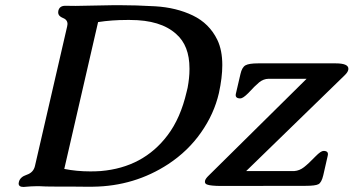

<svg xmlns="http://www.w3.org/2000/svg" viewBox="-20 -720 1388 754"><path d="M1333.5 -424.3 946.8 -48.3H1136.2Q1156.2 -49.8 1173.8 -63.5Q1191.4 -77.1 1219.2 -106Q1240.2 -127.4 1250.5 -127.4Q1271.5 -127.4 1267.1 -108.9L1249.5 -31.7Q1242.7 -2.9 1230.5 3.4Q1218.3 9.8 1180.2 9.8L845.7 10.3Q808.1 9.8 795.4 5.4Q782.2 2 785.2 -10.3Q787.1 -18.6 799.3 -30.3L1184.1 -410.6H1034.2Q1014.6 -410.2 997.6 -396.5Q981 -382.8 955.1 -354.5Q934.1 -333.5 923.8 -333.5Q902.3 -333.5 906.2 -351.6L924.3 -429.2Q930.2 -455.6 943.8 -463.4Q957.5 -471.2 994.1 -471.2H1297.9Q1348.1 -471.2 1348.1 -450.2Q1348.1 -448.2 1347.7 -445.8Q1345.7 -436 1333.5 -424.3ZM277.3 -696.8 431.2 -699.7Q438 -699.7 444.8 -699.7Q513.7 -699.7 589.4 -695.3Q672.4 -690.4 737.3 -659.2Q802.2 -627.9 833.5 -563.5Q853 -522.9 853 -464.4Q853 -416 839.8 -355Q820.8 -272.5 769.5 -199.7Q718.8 -127 641.1 -75.7Q508.3 11.2 345.7 13.2H306.6Q278.3 13.2 253.4 12.7H196.3Q155.3 12.7 134.8 11.2H123.5Q104.5 11.2 72.3 14.2Q53.2 14.2 53.2 0.5Q53.2 -2 54.2 -5.4Q58.6 -24.9 85 -33.7Q111.3 -42.5 117.2 -67.9L243.7 -616.2Q244.6 -621.1 245.1 -625.5Q245.1 -642.6 227.1 -649.4Q208.5 -656.7 208.5 -671.4Q208.5 -674.3 209 -677.2Q213.4 -697.3 236.3 -697.3Q256.3 -696.8 277.3 -696.8ZM232.4 -56.6Q280.8 -46.9 335 -46.9Q355.5 -46.9 376 -48.3Q543 -62.5 638.2 -189Q689 -255.9 712.9 -359.4L716.8 -375.5Q724.1 -414.6 724.1 -447.3Q724.1 -449.2 724.1 -451.2Q724.1 -541 671.9 -586.4Q611.3 -641.6 490.7 -641.6H478Q418.9 -641.6 365.2 -633.3Z"/></svg>

Font: Caudex
Style: Bold
Weight: 700
Italic angle: -13°
Version: Version 1.04